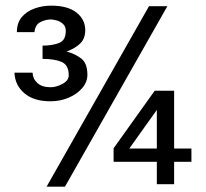

<svg xmlns="http://www.w3.org/2000/svg" viewBox="-20 -661 744 694"><path d="M609.4 -333V-124H671.9V-76.2H609.4V4.9H546.9V-76.2H390.6V-125L539.1 -333ZM585 -638.7 214.8 13.7H148.4L518.6 -638.7ZM288.1 -551.8Q288.1 -522.5 271 -504.9Q253.9 -487.3 220.7 -474.6Q251 -466.8 273.4 -449.7Q295.9 -432.6 295.9 -390.6Q295.9 -364.3 276.9 -342.3Q257.8 -320.3 227.5 -307.6Q197.3 -294.9 162.1 -294.9Q102.5 -294.9 68.4 -323.7Q34.2 -352.5 32.2 -398.4H97.7Q98.6 -376 115.2 -360.8Q131.8 -345.7 163.1 -345.7Q183.6 -345.7 206.1 -357.9Q228.5 -370.1 228.5 -388.7Q228.5 -425.8 203.1 -437Q177.7 -448.2 133.8 -448.2V-496.1Q168 -496.1 192.9 -505.4Q217.8 -514.6 217.8 -549.8Q217.8 -565.4 207.5 -574.7Q197.3 -584 184.1 -587.4Q170.9 -590.8 162.1 -590.8Q142.6 -589.8 125 -580.6Q107.4 -571.3 104.5 -544.9H41Q41 -578.1 58.6 -599.1Q76.2 -620.1 105 -630.4Q133.8 -640.6 165 -640.6Q224.6 -640.6 256.3 -615.7Q288.1 -590.8 288.1 -551.8ZM546.9 -263.7 447.3 -124H546.9Z"/></svg>

Font: Namkio Khamti Book
Style: Regular
Weight: 500
Designer: Debbi Hosken
Foundry: SIL International
Version: Version 3.917